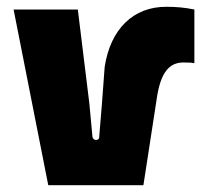

<svg xmlns="http://www.w3.org/2000/svg" viewBox="-20 -545 620 565"><path d="M122 0H402L443 -266C457 -346 488 -363 526 -361C533 -361 543 -361 552 -359V-517C523 -523 497 -525 471 -525C372 -526 305 -459 288 -348L280 -240L272 -143C273 -136 267 -133 263 -133C258 -133 253 -136 252 -143L243 -240L209 -517H20Z"/></svg>

Font: Finlandica Black
Style: Regular
Weight: 900
Designer: Niklas Ekholm, Juho Hiilivirta, Jaakko Suomalainen
Foundry: Helsinki Type Studio
Version: Version 2.000;Glyphs 3.2 (3202)